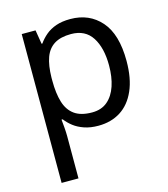

<svg xmlns="http://www.w3.org/2000/svg" viewBox="-116 -637 846 967"><g transform="rotate(-15 307.5 -153.0)"><path d="M340 -546Q439 -546 499.5 -477Q560 -408 560 -269Q560 -178 532.5 -115.5Q505 -53 455.5 -21.5Q406 10 339 10Q298 10 266 -1Q234 -12 211.5 -29.5Q189 -47 173 -68H167Q169 -51 171 -25Q173 1 173 20V240H85V-536H157L169 -463H173Q189 -486 211.5 -505Q234 -524 265.5 -535Q297 -546 340 -546ZM324 -472Q270 -472 237 -451.5Q204 -431 189 -390Q174 -349 173 -286V-269Q173 -203 187 -157Q201 -111 234.5 -87Q268 -63 326 -63Q375 -63 406.5 -90Q438 -117 453.5 -163.5Q469 -210 469 -270Q469 -362 433.5 -417Q398 -472 324 -472Z"/></g></svg>

Font: Noto Sans Armenian
Style: Regular
Weight: 400
Designer: Monotype Design Team
Foundry: Monotype Imaging Inc.
Version: Version 2.007